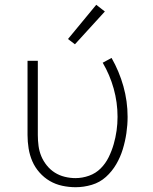

<svg xmlns="http://www.w3.org/2000/svg" viewBox="-20 -774 640 802"><path d="M296 8Q268 8 240 2Q212 -4 188 -18Q164 -32 145 -53.5Q126 -75 115 -100.5Q104 -126 99.5 -154Q95 -182 95 -210V-520H138V-210Q138 -187 141 -164.5Q144 -142 152.5 -121.5Q161 -101 175.5 -83Q190 -65 209 -53Q228 -41 250.5 -35.5Q273 -30 295 -30Q324 -30 352 -40Q380 -50 400.5 -70.5Q421 -91 434 -117.5Q447 -144 455 -172Q463 -200 467 -228.5Q471 -257 471 -286Q471 -346 455 -403.5Q439 -461 409 -512L446 -532Q478 -476 495.5 -413.5Q513 -351 513 -286Q513 -252 508 -218Q503 -184 493 -151Q483 -118 465.5 -88Q448 -58 422.5 -35Q397 -12 363.5 -2Q330 8 296 8ZM293 -589 264 -611 382 -754 418 -726Z"/></svg>

Font: Zed Sans Extralight Extended
Style: Regular
Weight: 200
Width: 7
Designer: Belleve Invis
Foundry: Belleve Invis
Version: Version 1.0.0; ttfautohint (v1.8.4)